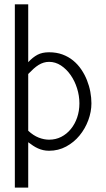

<svg xmlns="http://www.w3.org/2000/svg" viewBox="-20 -691 493 890"><path d="M110.8 178.7H48.8V-670.9H110.8V-402.8Q132.3 -425.8 154.1 -437.3Q175.8 -448.7 207.5 -448.7Q241.7 -448.7 269.5 -438.5Q297.4 -428.2 319.1 -410.4Q340.8 -392.6 356.7 -369.1Q372.6 -345.7 383.1 -319.3Q393.6 -293 398.7 -265.4Q403.8 -237.8 403.8 -211.9Q403.8 -172.9 389.2 -133.5Q374.5 -94.2 348.6 -62.7Q322.8 -31.2 286.6 -11.7Q250.5 7.8 207.5 7.8Q192.9 7.8 180.2 4.9Q167.5 2 156 -3.2Q144.5 -8.3 133.5 -15.6Q122.6 -22.9 110.8 -31.7ZM110.8 -85Q134.3 -63 159.2 -53.2Q184.1 -43.5 207.5 -43.5Q238.3 -43.5 263.9 -56.6Q289.6 -69.8 308.3 -92.8Q327.1 -115.7 337.6 -146.2Q348.1 -176.8 348.1 -211.9Q348.1 -247.1 337.2 -281.7Q326.2 -316.4 307.1 -343.5Q288.1 -370.6 262.5 -387.5Q236.8 -404.3 207.5 -404.3Q194.3 -404.3 182.4 -400.6Q170.4 -397 158.9 -389.9Q147.5 -382.8 135.7 -372.3Q124 -361.8 110.8 -348.1Z"/></svg>

Font: SengPathom
Style: Regular
Weight: 400
Designer: John M. Durdin
Foundry: Lao Script for Windows
Version: Version 1.300